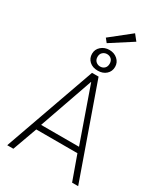

<svg xmlns="http://www.w3.org/2000/svg" viewBox="-243 -1108 1039 1206"><g transform="rotate(30 277.0 -505.0)"><path d="M254.5 -660H302L535 0H491L427.5 -177H129L65 0H20.5ZM141 -217H416L279 -607H277.5ZM278 -689.5Q240.5 -689.5 217.5 -710.5Q194.5 -731.5 194.5 -764.5Q194.5 -796.5 219 -818Q243.5 -839.5 278 -839.5Q313.5 -839.5 337.5 -818Q361.5 -796.5 361.5 -764.5Q361.5 -731.5 338.2 -710.5Q315 -689.5 278 -689.5ZM278 -719.5Q297 -719.5 309.5 -731.5Q322 -743.5 322 -764.5Q322 -786 309.5 -797.8Q297 -809.5 278 -809.5Q261 -809.5 247.5 -797.8Q234 -786 234 -764.5Q234 -743 247.5 -731.2Q261 -719.5 278 -719.5ZM241 -867.5 219 -895 364.5 -1010.5 398 -968.5Z"/></g></svg>

Font: League Spartan Thin ExtraLight
Style: Regular
Weight: 250
Version: Version 2.002